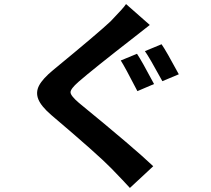

<svg xmlns="http://www.w3.org/2000/svg" viewBox="-20 -844 1040 946"><path d="M655 -579Q678 -545 739 -430L657 -395Q594 -517 575 -546ZM776 -626Q798 -595 861 -478L780 -444Q715 -563 694 -592ZM718 -721Q680 -691 648 -666Q437 -502 367 -441Q327 -406 327.5 -389Q328 -372 369 -337Q644 -112 735 -25L620 82Q593 52 528.5 -14.5Q464 -81 233 -277Q183 -320 169 -354.5Q155 -389 172.5 -422.5Q190 -456 242 -499Q467 -684 525 -739Q590 -806 601 -824Z"/></svg>

Font: Swei Fan Sans CJK TC
Style: Bold
Weight: 700
Version: Version 2.130